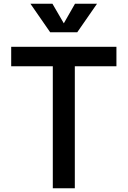

<svg xmlns="http://www.w3.org/2000/svg" viewBox="-20 -1009 684 1029"><path d="M249 -836 143 -989H261L322 -884L382 -989H500L394 -836ZM604 -758V-654H381V0H263V-654H40V-758Z"/></svg>

Font: Biryani DemiBold
Style: Regular
Weight: 600
Designer: Dan Reynolds and Mathieu Réguer
Foundry: Dan Reynolds and Mathieu Réguer
Version: Version 1.003;PS 001.003;hotconv 1.0.70;makeotf.lib2.5.58329